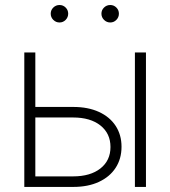

<svg xmlns="http://www.w3.org/2000/svg" viewBox="-20 -736 670 756"><path d="M108.4 -314.9H268.6Q326.7 -314.9 369.4 -295.4Q412.1 -275.9 435.3 -240.5Q458.5 -205.1 458.5 -158.2Q458.5 -110.8 435.3 -75.2Q412.1 -39.6 369.4 -19.8Q326.7 0 268.6 0H75.7V-529.3H119.1V-41.5H267.6Q335.9 -41.5 375.5 -72.8Q415 -104 415 -157.2Q415 -210.4 375.5 -241.9Q335.9 -273.4 267.6 -273.4H108.4ZM511.2 0V-529.3H554.7V0ZM414.1 -647.5Q399.9 -647.5 389.6 -657.7Q379.4 -668 379.4 -682.1Q379.4 -696.3 389.6 -706.3Q399.9 -716.3 414.1 -716.3Q428.2 -716.3 438.2 -706.3Q448.2 -696.3 448.2 -682.1Q448.2 -668 438.2 -657.7Q428.2 -647.5 414.1 -647.5ZM214.4 -647.5Q200.2 -647.5 189.9 -657.7Q179.7 -668 179.7 -682.1Q179.7 -696.3 189.9 -706.3Q200.2 -716.3 214.4 -716.3Q228.5 -716.3 238.5 -706.3Q248.5 -696.3 248.5 -682.1Q248.5 -668 238.5 -657.7Q228.5 -647.5 214.4 -647.5Z"/></svg>

Font: Inter 24pt ExtraLight
Style: Regular
Weight: 250
Designer: Rasmus Andersson
Foundry: rsms
Version: Version 4.001;git-66647c0bb